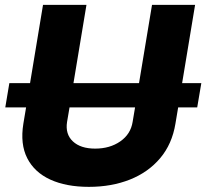

<svg xmlns="http://www.w3.org/2000/svg" viewBox="-20 -747 835 777"><path d="M794.7 -410.5 778.1 -312.5H701L690 -246.8Q676.5 -164.1 628.2 -106.9Q579.9 -49.7 505.5 -20.2Q431.1 9.2 339.8 9.2Q247.9 9.2 183.6 -20.2Q119.3 -49.7 90.2 -106.9Q61.1 -164.1 74.6 -246.8L85.6 -312.5H1.4L17.8 -410.5H101.6L154.1 -727.3H329.9L277.3 -410.5H542.6L595.2 -727.3H769.5L717 -410.5ZM526.6 -312.5H261.4L251.4 -253.6Q243.6 -204.2 274.9 -174.9Q306.1 -145.6 365.1 -145.6Q424.7 -145.6 466.8 -174.9Q508.9 -204.2 516.7 -253.6Z"/></svg>

Font: Inter UI Extra Bold
Style: Italic
Weight: 800
Italic angle: 9.39999°
Designer: Rasmus Andersson
Foundry: rsms
Version: 3.2;8d6f07862